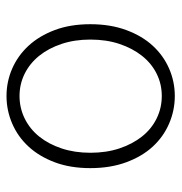

<svg xmlns="http://www.w3.org/2000/svg" viewBox="-4 -528 544 575"><g transform="rotate(90 267.5 -240.0)"><path d="M267 12Q224 12 185 -5Q146 -22 116.5 -54Q87 -86 69.5 -132.5Q52 -179 52 -239Q52 -299 69.5 -346.5Q87 -394 116.5 -426Q146 -458 185 -475Q224 -492 267 -492Q310 -492 349.5 -475Q389 -458 418.5 -426Q448 -394 465.5 -346.5Q483 -299 483 -239Q483 -179 465.5 -132.5Q448 -86 418.5 -54Q389 -22 349.5 -5Q310 12 267 12ZM267 -27Q303 -27 334.5 -42.5Q366 -58 388.5 -86Q411 -114 424 -153Q437 -192 437 -239Q437 -287 424 -326Q411 -365 388.5 -393.5Q366 -422 334.5 -437.5Q303 -453 267 -453Q231 -453 200 -437.5Q169 -422 146.5 -393.5Q124 -365 111 -326Q98 -287 98 -239Q98 -192 111 -153Q124 -114 146.5 -86Q169 -58 200 -42.5Q231 -27 267 -27Z"/></g></svg>

Font: CV Source Sans Light
Style: Regular
Weight: 300
Designer: Paul D. Hunt
Foundry: Adobe Systems Incorporated
Version: Version 3.001